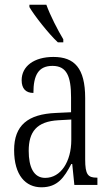

<svg xmlns="http://www.w3.org/2000/svg" viewBox="-20 -786 469 816"><path d="M226 -606H249V-619C226 -657 193 -721 177 -766H105V-756C125 -721 187 -642 226 -606ZM156 10C225 10 253 -32 283 -89H287L296 0H394V-31H391C354 -31 342 -44 342 -108V-369C342 -497 296 -544 207 -544C124 -544 72 -504 72 -445C72 -410 89 -391 122 -391C122 -466 143 -506 203 -506C264 -506 282 -461 282 -372V-309L218 -306C98 -301 40 -253 40 -148C40 -41 89 10 156 10ZM172 -30C123 -30 102 -76 102 -145C102 -225 135 -270 229 -275L283 -278V-191C283 -100 239 -30 172 -30Z"/></svg>

Font: Noto Serif Hebrew ExtraCondensed Light
Style: Regular
Weight: 300
Width: 2
Designer: Monotype Design Team
Foundry: Monotype Imaging Inc.
Version: Version 2.004